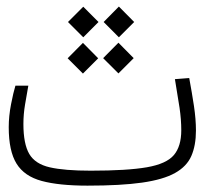

<svg xmlns="http://www.w3.org/2000/svg" viewBox="-20 -568 626 589"><path d="M248.5 1.5Q161.1 1.5 107.9 -12.9Q54.7 -27.3 30.8 -65.9Q6.8 -104.5 6.8 -177.7Q6.8 -211.9 13.9 -248.3Q21 -284.7 27.3 -305.2H66.9Q62 -277.3 56.9 -247.6Q51.8 -217.8 51.8 -187.5Q51.8 -126.5 69.8 -95.7Q87.9 -64.9 132.8 -54.7Q177.7 -44.4 258.3 -44.4Q370.6 -44.4 430.7 -54.9Q490.7 -65.4 513.4 -92.3Q536.1 -119.1 536.1 -168.5Q536.1 -201.2 530.8 -237.3Q525.4 -273.4 516.6 -325.2L560.5 -328.6Q568.8 -283.7 575 -242.9Q581.1 -202.1 581.1 -167.5Q581.1 -122.1 567.1 -89.8Q553.2 -57.6 517.1 -37.4Q481 -17.1 416 -7.8Q351.1 1.5 248.5 1.5ZM234.4 -342.3 187.5 -389.2 234.4 -436.5 281.2 -389.2ZM235.4 -453.6 188.5 -500.5 235.4 -547.4 282.2 -500.5ZM343.3 -342.8 296.4 -389.6 343.3 -437 390.1 -389.6ZM344.7 -453.6 297.9 -500.5 344.7 -547.9 391.6 -500.5Z"/></svg>

Font: Cascadia Code NF ExtraLight
Style: Regular
Weight: 200
Monospace: yes
Designer: Aaron Bell
Foundry: Saja Typeworks
Version: Version 2404.023; ttfautohint (v1.8.4)